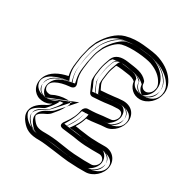

<svg xmlns="http://www.w3.org/2000/svg" viewBox="-168 -829 977 1011"><g transform="rotate(30 320.5 -324.0)"><path d="M550 -482C531 -482 519 -498 519 -514C519 -519 517 -526 514 -529C485 -562 447 -564 391 -572C350 -578 315 -570 301 -536C293 -515 284 -490 280 -465L275 -428C274 -420 274 -411 274 -398C274 -391 277 -386 279 -380C285 -363 293 -350 300 -332C304 -323 314 -318 323 -319C332 -320 347 -321 367 -322C399 -324 429 -331 456 -331H459C488 -335 501 -322 500 -301C499 -284 481 -265 468 -264C455 -263 444 -261 439 -261C417 -260 388 -254 360 -253L332 -252C318 -251 307 -239 305 -227C301 -199 287 -168 261 -133C261 -133 232 -100 274 -95C296 -92 318 -90 340 -87L371 -82C398 -78 431 -76 461 -76H503C521 -76 536 -61 533 -42C530 -24 511 -7 494 -7H450L389 -10C374 -11 345 -14 304 -21C262 -28 229 -30 203 -30C153 -29 141 -39 123 -62C113 -75 111 -82 112 -86C112 -89 118 -102 151 -117C163 -122 173 -129 180 -137C197 -158 216 -177 227 -204C227 -204 259 -240 212 -240C182 -240 152 -233 126 -219C123 -218 118 -217 106 -220C96 -223 92 -227 88 -235C79 -256 92 -275 111 -285C131 -296 158 -303 191 -306C191 -306 230 -306 215 -343C204 -369 202 -397 206 -428L211 -465C212 -473 213 -480 215 -486C219 -502 222 -521 229 -536L241 -562C259 -593 288 -626 317 -634C372 -648 467 -636 498 -625C541 -609 568 -586 583 -557C589 -545 592 -535 590 -524L588 -517C585 -499 567 -482 550 -482ZM583 -42C590 -88 556 -126 510 -126H468C441 -126 411 -128 386 -132L355 -136C344 -138 334 -140 322 -141C334 -161 344 -181 350 -203C370 -204 389 -205 406 -208C437 -213 434 -211 465 -214C507 -218 548 -262 550 -307C552 -354 516 -387 461 -381C450 -381 436 -379 421 -377C401 -374 366 -372 342 -370C335 -387 321 -404 325 -428L330 -465C333 -484 341 -506 347 -521C347 -521 347 -522 348 -523C363 -526 408 -518 417 -517C441 -515 458 -508 469 -498C473 -463 501 -432 543 -432C588 -432 631 -472 638 -517L640 -524C643 -545 639 -566 629 -585C608 -625 571 -654 521 -672C497 -681 465 -685 416 -690C383 -693 347 -692 311 -682C263 -669 223 -625 197 -581C197 -580 195 -579 195 -578L183 -550C178 -539 175 -528 173 -517C169 -498 164 -484 161 -465L156 -428C152 -401 152 -377 158 -351C109 -341 60 -319 42 -275C21 -224 49 -181 86 -171C105 -166 126 -166 145 -176C149 -178 151 -180 157 -182C149 -173 147 -168 134 -161C100 -145 67 -121 62 -86C59 -64 68 -44 82 -27C107 4 133 20 196 19C231 19 348 38 379 40L441 43H442H487C532 43 577 3 583 -42ZM550 -457C582 -457 609 -483 613 -513L614 -520C616 -536 614 -553 606 -569C587 -605 554 -632 507 -649C470 -663 374 -675 311 -658C270 -647 238 -608 219 -575L218 -574L206 -546C198 -527 195 -507 191 -493C189 -485 187 -478 186 -469L181 -432C176 -398 179 -365 192 -334C192 -333 193 -331 193 -331H191H189H188C153 -327 124 -319 100 -307C76 -294 49 -264 65 -226C68 -220 71 -213 77 -208C84 -202 91 -198 99 -196C115 -192 129 -192 138 -197C159 -208 182 -214 205 -215L204 -213C195 -191 179 -175 161 -153C158 -149 150 -144 140 -139C105 -123 91 -108 88 -90C86 -77 91 -62 104 -46C125 -19 149 -4 203 -5C226 -5 259 -3 300 4C341 11 370 14 387 15L449 18H494C525 18 553 -7 558 -38C563 -72 536 -101 503 -101H461C432 -101 401 -103 375 -107L344 -111C323 -114 301 -117 282 -119C310 -157 324 -190 329 -223C329 -224 333 -227 333 -227L361 -228C391 -229 422 -235 441 -236C447 -236 456 -238 470 -239C499 -242 524 -270 525 -300C526 -313 523 -328 513 -339C499 -356 478 -358 456 -356C423 -356 395 -349 366 -347C347 -346 331 -345 322 -344C314 -362 308 -374 303 -388C300 -395 299 -398 299 -398C299 -412 298 -418 299 -424L305 -462C308 -484 316 -507 324 -527C331 -545 349 -553 387 -547C446 -538 473 -537 494 -514C495 -486 516 -457 550 -457ZM558 -45C553 -13 519 18 487 18H442L380 15C352 14 236 -6 196 -5C138 -4 122 -17 101 -43C90 -57 85 -70 87 -83C90 -103 112 -122 145 -138L146 -139C162 -148 170 -158 176 -165L245 -243L148 -205C142 -203 138 -200 133 -198C121 -192 108 -191 93 -195C91 -195 90 -196 88 -197C67 -206 50 -230 65 -265C78 -297 116 -316 163 -326L188 -331L182 -356C177 -379 176 -399 180 -424L186 -461C188 -478 193 -492 197 -512C199 -521 202 -530 206 -540L218 -568V-569C243 -611 279 -648 317 -658C350 -667 384 -668 414 -665C463 -660 494 -656 513 -649C559 -632 589 -607 607 -573C614 -559 617 -544 615 -528L614 -521C609 -488 574 -457 543 -457C515 -457 497 -477 494 -501L493 -510L485 -517C469 -532 448 -539 420 -542C413 -543 367 -552 343 -548L333 -546L327 -537L326 -535L324 -533L323 -530C317 -514 308 -492 305 -469L300 -432C295 -397 314 -371 318 -361L325 -344L343 -345C367 -347 403 -348 425 -352C439 -354 453 -356 462 -356H463H464C468 -356 472 -357 476 -357C510 -356 527 -337 526 -308C525 -276 491 -242 463 -239C434 -236 435 -238 403 -233C387 -231 369 -229 349 -228L330 -227L326 -210C321 -191 312 -171 301 -153L281 -120L319 -116C330 -115 340 -114 351 -112L382 -107C408 -103 439 -101 468 -101H510H517C544 -97 562 -74 558 -45ZM550 -457C482 -457 474 -498 474 -514C474 -515 473 -517 473 -518C454 -540 442 -539 379 -548C359 -551 354 -554 345 -531C337 -511 328 -487 325 -464L320 -426C319 -419 319 -410 319 -398C319 -395 321 -394 324 -385C329 -372 334 -361 340 -346C345 -346 355 -347 363 -347C386 -348 412 -355 452 -356C474 -358 500 -356 518 -346C534 -338 540 -326 543 -317C545 -312 545 -307 545 -301C544 -281 532 -245 475 -239C461 -238 452 -237 444 -237C431 -236 399 -230 363 -228H350V-225C347 -206 340 -186 329 -165C322 -152 313 -137 302 -123L301 -122C301 -122 299 -120 298 -118C314 -116 334 -114 352 -111L383 -106C406 -103 435 -101 461 -101H503C521 -101 537 -96 547 -91C574 -78 581 -59 578 -40C575 -20 560 1 528 12C519 15 508 18 494 18H448L385 15C363 14 334 10 292 3C252 -3 222 -6 204 -6C136 -5 102 -27 82 -52C70 -68 67 -79 68 -88C70 -100 83 -118 122 -136C131 -140 136 -143 139 -147C154 -164 167 -179 177 -196C179 -200 182 -204 184 -209V-212C177 -210 166 -206 157 -201C140 -192 110 -190 86 -197C61 -204 49 -219 44 -230C31 -260 50 -287 80 -303C105 -316 136 -325 174 -330C174 -331 172 -335 171 -338C159 -367 156 -397 161 -430L166 -467C167 -475 169 -483 171 -490C175 -505 178 -524 186 -542L197 -569L198 -570C216 -601 242 -641 298 -656C374 -676 479 -662 523 -646C576 -627 609 -598 627 -564C634 -549 636 -535 634 -522L633 -515C630 -496 614 -457 550 -457ZM538 -43C543 -81 513 -101 510 -101H468C437 -101 403 -104 374 -108L343 -112C333 -114 324 -115 313 -116L264 -122L279 -148C290 -167 299 -187 305 -207L311 -226L346 -228C365 -229 381 -230 394 -232C428 -237 431 -236 457 -239C466 -241 505 -270 506 -307C508 -348 479 -357 474 -357C473 -357 472 -356 470 -356H466H462C457 -356 445 -355 433 -353C406 -349 371 -348 348 -346L306 -342L298 -365C293 -378 276 -399 280 -430L285 -467C288 -488 297 -511 303 -527V-528L305 -530L306 -532L314 -543L334 -547C375 -555 416 -543 424 -542C461 -538 490 -527 507 -511L513 -506L514 -500C517 -470 542 -457 543 -457C549 -458 588 -480 594 -519L595 -526C598 -544 594 -562 586 -578C567 -614 536 -637 496 -652C483 -657 457 -660 408 -665C383 -667 357 -666 330 -659C306 -653 265 -616 240 -573L239 -572L227 -544C223 -534 219 -524 217 -514C213 -494 209 -481 206 -463L201 -426C197 -400 198 -378 203 -354L207 -334L174 -327C136 -319 101 -305 86 -269C67 -223 101 -196 107 -194C109 -193 110 -193 111 -193C111 -193 112 -193 114 -194C119 -197 124 -199 131 -202L276 -259L198 -171C192 -164 184 -153 166 -143H165L163 -142C134 -128 111 -112 107 -85C104 -68 112 -51 123 -37C145 -9 153 -4 195 -5C246 -6 362 14 383 15L443 18H487C492 18 532 -3 538 -43Z"/></g></svg>

Font: AppleStorm
Style: XbdFaxIta
Weight: 800
Foundry: Cannot Into Space Fonts
Version: Version 1.01